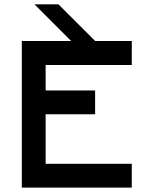

<svg xmlns="http://www.w3.org/2000/svg" viewBox="-20 -853 687 873"><path d="M187.5 -108.3H579.2V0H79.2V-666.7H303.3L136.7 -833.3H245.8L412.5 -666.7H579.2V-557.5H187.5V-441.7H412.5V-333.3H187.5Z"/></svg>

Font: 0xA000
Style: Bold
Weight: 700
Version: Version 0.1